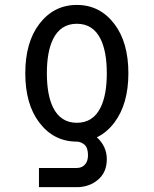

<svg xmlns="http://www.w3.org/2000/svg" viewBox="-20 -567 626 782"><path d="M446.3 -468.8Q502.9 -394 502.9 -268.6Q502.9 -144 446.3 -68.4Q415.5 -27.3 374.5 -7.8Q415 29.3 415 81.1Q415 134.8 379.2 165Q343.3 195.3 292.5 195.3H138.7V117.2H292.5Q314 117.2 326.7 102.5Q338.4 88.9 338.4 65.4Q338.4 33.7 323.2 21.5Q309.1 10.3 293 9.8Q198.7 9.8 139.6 -68.4Q83 -143.1 83 -268.6Q83 -394 139.6 -468.8Q198.7 -546.9 293 -546.9Q387.2 -546.9 446.3 -468.8ZM195.8 -407.2Q170.9 -356 170.9 -268.6Q170.9 -181.2 195.8 -129.9Q226.6 -66.9 293 -66.9Q359.4 -66.9 390.1 -129.9Q415 -181.2 415 -268.6Q415 -356 390.1 -407.2Q359.4 -470.2 293 -470.2Q226.6 -470.2 195.8 -407.2Z"/></svg>

Font: Consola Mono
Style: Book
Weight: 400
Monospace: yes
Designer: Wojciech Kalinowski "wmk69" (wmk69@o2.pl)
Foundry: Wojciech Kalinowski "wmk69" (wmk69@o2.pl)
Version: Version 2.1.0